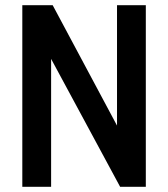

<svg xmlns="http://www.w3.org/2000/svg" viewBox="-20 -720 648 740"><path d="M66 -700H183L431 -236V-700H542V0H443L177 -493V0H66Z"/></svg>

Font: Cabin Condensed SemiBold
Style: Regular
Weight: 600
Width: 3
Designer: Pablo Impallari
Foundry: Pablo Impallari. http://www.impallari.com Igino Marini. http://www.ikern.com
Version: Version 2.200